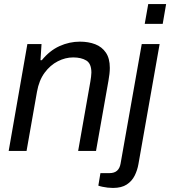

<svg xmlns="http://www.w3.org/2000/svg" viewBox="-20 -743 838 945"><path d="M22.7 0 114.7 -526H184.4L179.3 -446.7H185.8Q224.5 -494.1 273 -516.1Q321.5 -538 373.1 -538Q415.6 -538 448.7 -525.2Q481.8 -512.4 501.1 -484Q520.5 -455.7 520.5 -409Q520.5 -394.6 518.7 -378.8Q516.9 -363 513.8 -345.6L452.6 0H364.6L424.7 -341.2Q426.7 -353.8 428.2 -365.2Q429.8 -376.5 429.8 -385.7Q429.8 -430 404.8 -445.2Q379.8 -460.4 340 -460.4Q301.7 -460.4 264.4 -441.3Q227.1 -422.3 199.5 -384.9Q172 -347.5 162.1 -291.6L110.7 0ZM692.3 -625.4 709.6 -723H797.6L780.8 -625.4ZM536.1 182Q523.8 182 510 180.5Q496.2 178.9 484.2 176.3Q472.2 173.8 464 170.7L474.3 109.1H518.7Q542.6 109.1 556.1 97.2Q569.5 85.3 573.5 61.9L677.6 -526H765.6L661.4 64.5Q656.3 94.2 642.9 121.3Q629.5 148.4 603.8 165.2Q578.2 182 536.1 182Z"/></svg>

Font: Archivo Variable SemiBold
Style: Italic
Weight: 600
Italic angle: -10°
Designer: Hector Gatti
Foundry: Omnibus-Type
Version: Version 2.001